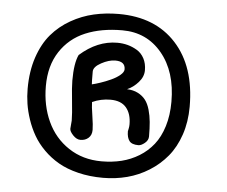

<svg xmlns="http://www.w3.org/2000/svg" viewBox="-50 -741 960 811"><g transform="rotate(5 429.5 -335.5)"><path d="M65.4 -334.5Q65.4 -408.7 85.4 -468.3Q105.5 -527.8 139.4 -567.4Q173.3 -606.9 219.7 -633.3Q266.1 -659.7 316.4 -671.1Q366.7 -682.6 421.9 -682.6Q576.7 -682.6 665.3 -585.4Q753.9 -488.3 753.9 -318.4Q753.9 -253.9 735.4 -199.2Q716.8 -144.5 684.8 -106Q652.8 -67.4 609.6 -40.3Q566.4 -13.2 517.1 -0.2Q467.8 12.7 415 12.7Q357.9 12.7 309.3 0.7Q260.7 -11.2 225.6 -31.5Q190.4 -51.8 162.4 -79.8Q134.3 -107.9 116.5 -138.9Q98.6 -169.9 86.9 -204.6Q75.2 -239.3 70.3 -271Q65.4 -302.7 65.4 -334.5ZM141.1 -352.5Q141.1 -270 171.9 -203.1Q202.6 -136.2 262.9 -96.2Q323.2 -56.2 402.8 -56.2Q447.8 -56.2 487.3 -65.9Q526.9 -75.7 561.5 -96.9Q596.2 -118.2 621.3 -149.9Q646.5 -181.6 660.9 -228.3Q675.3 -274.9 675.3 -332.5Q675.3 -460 610.8 -537.6Q546.4 -615.2 442.9 -615.2Q353.5 -615.2 286.6 -587.2Q219.7 -559.1 180.4 -499Q141.1 -439 141.1 -352.5ZM259.8 -181.6Q259.8 -187.5 261.2 -198.7Q262.7 -210 262.7 -216.8Q262.7 -243.7 256.6 -300.8Q250.5 -357.9 250.5 -385.3Q250.5 -459.5 267.6 -495.1Q341.8 -561 426.3 -561Q449.2 -561 470.2 -555.4Q491.2 -549.8 510.3 -538.3Q529.3 -526.9 540.8 -505.4Q552.2 -483.9 552.2 -455.1Q552.2 -427.7 531.2 -404.1Q510.3 -380.4 483.9 -369.1Q510.7 -368.2 530.5 -357.9Q550.3 -347.7 562.5 -331.8Q574.7 -315.9 581.8 -291Q588.9 -266.1 591.3 -239.7Q593.8 -213.4 593.8 -178.2Q593.8 -162.1 578.9 -149.9Q564 -137.7 552.2 -137.7Q523.9 -137.7 513.4 -151.9Q502.9 -166 502.9 -192.4Q502.9 -192.9 505.1 -202.6Q507.3 -212.4 507.3 -221.7Q507.3 -266.6 485.4 -292.7Q463.4 -318.8 418.5 -318.8Q377.4 -318.8 341.3 -302.2Q341.3 -284.7 347.7 -244.6Q354 -204.6 354 -185.1Q354 -163.1 340.3 -150.9Q326.7 -138.7 306.2 -138.7Q290 -138.7 274.9 -154.5Q259.8 -170.4 259.8 -181.6ZM334 -376.5Q349.1 -379.9 370.1 -387Q391.1 -394 413.3 -404.1Q435.5 -414.1 450.9 -427Q466.3 -439.9 466.3 -451.7Q466.3 -485.4 424.3 -485.4Q397 -485.4 365 -468Q333 -450.7 333 -430.7Q333 -386.7 334 -376.5Z"/></g></svg>

Font: Short Stack
Style: Regular
Weight: 400
Designer: James Grieshaber
Foundry: James Grieshaber
Version: Version 1.002